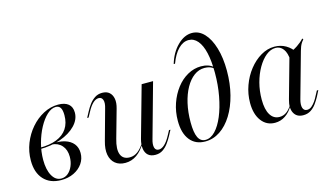

<svg xmlns="http://www.w3.org/2000/svg" viewBox="-77 -879 1963 1138"><g transform="rotate(-15 905.0 -310.0)"><path d="M179.8 11.3Q111.3 11.3 72.6 -30.6Q33.9 -72.6 33.9 -146.8Q33.9 -201.6 53.6 -251.6Q73.4 -301.6 107.3 -340.7Q141.1 -379.8 184.7 -402.8Q228.2 -425.8 275 -425.8Q316.1 -425.8 337.9 -407.7Q359.7 -389.5 359.7 -354.8Q359.7 -312.1 325 -276.2Q290.3 -240.3 231.9 -219.4Q173.4 -198.4 102.4 -198.4L104 -206.5Q166.1 -206.5 208.9 -223.4Q251.6 -240.3 273.8 -273.8Q296 -307.3 296 -355.6Q296 -387.1 286.7 -401.6Q277.4 -416.1 258.1 -416.1Q231.5 -416.1 204.4 -391.1Q177.4 -366.1 154.8 -324.2Q132.3 -282.3 119 -232.3Q105.6 -182.3 105.6 -131.5Q105.6 -71 126.2 -34.3Q146.8 2.4 181.5 2.4Q204.8 2.4 223 -12.5Q241.1 -27.4 252 -53.2Q262.9 -79 262.9 -109.7Q262.9 -152.4 239.9 -178.6Q216.9 -204.8 177.4 -207.3L179.8 -211.3Q225.8 -215.3 259.7 -204.8Q293.5 -194.4 312.1 -171.4Q330.6 -148.4 330.6 -114.5Q330.6 -79 310.9 -50.4Q291.1 -21.8 256.9 -5.2Q222.6 11.3 179.8 11.3Z M572.6 11.3Q534.7 11.3 510.9 -8.5Q487.1 -28.2 480.6 -63.3Q474.2 -98.4 487.9 -146L538.7 -329.8Q549.2 -363.7 542.7 -382.3Q536.3 -400.8 517.7 -400.8Q499.2 -400.8 481.5 -383.9Q463.7 -366.9 446.8 -334.7L430.6 -304.8H421.8L440.3 -339.5Q450.8 -359.7 465.3 -379.4Q479.8 -399.2 499.6 -412.5Q519.4 -425.8 545.2 -425.8Q573.4 -425.8 589.5 -411.3Q605.6 -396.8 610.1 -371.8Q614.5 -346.8 604.8 -312.9L556.5 -141.1Q538.7 -79.8 552 -46.8Q565.3 -13.7 606.5 -13.7Q633.9 -13.7 656.9 -31.5Q679.8 -49.2 700.8 -83.9V-78.2Q675.8 -33.9 643.5 -11.3Q611.3 11.3 572.6 11.3ZM757.3 11.3Q729 11.3 712.9 -2.8Q696.8 -16.9 692.7 -42.7Q688.7 -68.5 697.6 -101.6L785.5 -414.5H855.6L763.7 -84.7Q754 -52.4 759.3 -33.1Q764.5 -13.7 784.7 -13.7Q801.6 -13.7 819.8 -30.2Q837.9 -46.8 855.6 -79.8L871.8 -109.7H880.6L862.1 -75Q851.6 -55.6 837.1 -35.5Q822.6 -15.3 803.2 -2Q783.9 11.3 757.3 11.3Z M1062.9 11.3Q1003.2 11.3 969.8 -30.6Q936.3 -72.6 936.3 -148.4Q936.3 -204.8 953.6 -254.8Q971 -304.8 1000.8 -343.5Q1030.6 -382.3 1069.8 -404Q1108.9 -425.8 1151.6 -425.8Q1198.4 -425.8 1227.4 -400.8L1226.6 -391.9Q1216.9 -401.6 1202 -406.5Q1187.1 -411.3 1169.4 -411.3Q1134.7 -411.3 1105.2 -389.5Q1075.8 -367.7 1053.6 -328.2Q1031.5 -288.7 1019.4 -235.9Q1007.3 -183.1 1007.3 -121Q1007.3 -58.1 1021.8 -27.8Q1036.3 2.4 1066.9 2.4Q1098.4 2.4 1126.6 -27Q1154.8 -56.5 1176.2 -107.7Q1197.6 -158.9 1210.1 -225.8Q1222.6 -292.7 1222.6 -366.9Q1222.6 -439.5 1210.9 -490.3Q1199.2 -541.1 1176.2 -568.1Q1153.2 -595.2 1121 -595.2Q1087.1 -595.2 1057.7 -565.3Q1028.2 -535.5 1008.1 -480.6H1000Q1019.4 -546.8 1061.7 -588.7Q1104 -630.6 1150.8 -630.6Q1193.5 -630.6 1225.8 -596.4Q1258.1 -562.1 1276.2 -501.2Q1294.4 -440.3 1294.4 -361.3Q1294.4 -282.3 1277 -214.5Q1259.7 -146.8 1228.2 -96Q1196.8 -45.2 1154.4 -16.9Q1112.1 11.3 1062.9 11.3Z M1491.1 11.3Q1439.5 11.3 1408.5 -29.8Q1377.4 -71 1377.4 -140.3Q1377.4 -195.2 1396 -246.4Q1414.5 -297.6 1446.4 -337.9Q1478.2 -378.2 1518.5 -402Q1558.9 -425.8 1601.6 -425.8Q1640.3 -425.8 1671.8 -407.7Q1703.2 -389.5 1723.4 -356.5L1674.2 -321.8Q1671.8 -369.4 1653.6 -393.1Q1635.5 -416.9 1607.3 -416.9Q1576.6 -416.9 1548.4 -394Q1520.2 -371 1497.6 -331.9Q1475 -292.7 1462.1 -244Q1449.2 -195.2 1449.2 -141.9Q1449.2 -80.6 1469.4 -48Q1489.5 -15.3 1525.8 -15.3Q1549.2 -15.3 1568.1 -28.6Q1587.1 -41.9 1604 -69.4V-62.9Q1583.1 -26.6 1554.4 -7.7Q1525.8 11.3 1491.1 11.3ZM1664.5 11.3Q1624.2 11.3 1607.7 -19.8Q1591.1 -50.8 1605.6 -101.6L1679.8 -366.9Q1705.6 -375.8 1731.9 -393.1Q1758.1 -410.5 1775 -429.8L1779.8 -422.6Q1771.8 -414.5 1766.1 -405.2Q1760.5 -396 1756.5 -385.9Q1752.4 -375.8 1748.4 -361.3L1671 -84.7Q1662.1 -51.6 1668.5 -32.7Q1675 -13.7 1694.4 -13.7Q1709.7 -13.7 1722.2 -24.2Q1734.7 -34.7 1745.2 -49.6Q1755.6 -64.5 1762.9 -79.8L1779 -109.7H1787.9L1769.4 -73.4Q1758.9 -54 1744.8 -34.3Q1730.6 -14.5 1710.9 -1.6Q1691.1 11.3 1664.5 11.3Z"/></g></svg>

Font: Playfair 144pt Light
Style: Italic
Weight: 300
Italic angle: -15.6°
Designer: Claus Eggers Sørensen
Foundry: Claus Eggers Sørensen
Version: Version 2.001;gftools[0.9.30]